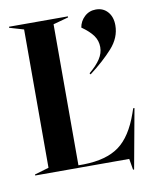

<svg xmlns="http://www.w3.org/2000/svg" viewBox="-86 -787 730 905"><g transform="rotate(-10 279.0 -334.0)"><path d="M468 0H18V-5L86 -25V-687L18 -707V-712H300V-707L227 -687V-12H253Q361 -14 422 -58.5Q483 -103 520 -209L528 -232H534L482 53H477ZM425 -543Q425 -574 407.5 -598.5Q390 -623 353 -649Q358 -679 380.5 -700Q403 -721 435 -721Q470 -721 491.5 -696.5Q513 -672 513 -632Q513 -573 468.5 -523.5Q424 -474 358 -424L354 -430Q390 -460 407.5 -487Q425 -514 425 -543Z"/></g></svg>

Font: Nyght Serif Medium
Style: Regular
Weight: 500
Designer: Maksym Kobuzan
Version: Version 0.410